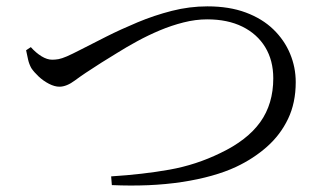

<svg xmlns="http://www.w3.org/2000/svg" viewBox="-20 -637 1040 601"><path d="M327.9 -84.9Q427.8 -91.2 510.8 -106Q593.8 -120.8 669.5 -157.8Q753.7 -197.8 794.6 -254.7Q835.4 -311.7 835.4 -391.8Q835.4 -447.8 810.2 -489.3Q785 -530.7 738.7 -553.6Q692.5 -576.4 628.4 -576.4Q592.2 -576.4 554.5 -566.8Q516.8 -557.3 480.1 -541.9Q443.4 -526.4 409.8 -508.1Q376.2 -489.8 347.5 -471.8Q318.8 -453.9 296.2 -440.1Q241 -405.1 214.7 -385.3Q188.4 -365.6 166.1 -365.6Q151 -365.6 133.3 -374.7Q115.5 -383.9 100.9 -397.6Q86.3 -411.4 78.1 -423.7Q71.1 -436.3 67.9 -450.6Q64.6 -464.9 61.7 -479.7L76.5 -489.5Q92.4 -471.6 110 -460.8Q127.6 -450.1 143.3 -450.1Q153.2 -450.1 163.3 -451.9Q173.3 -453.7 189.4 -460.6Q205.5 -467.6 231.6 -481.1Q267.1 -499.5 312.6 -522.3Q358.1 -545.2 410.3 -567Q462.4 -588.8 517.8 -603Q573.2 -617.1 629.3 -617.1Q697.5 -617.1 749.2 -597.9Q801 -578.6 835.7 -545Q870.4 -511.3 888 -468.8Q905.7 -426.4 905.7 -379.9Q905.7 -315.1 881.7 -265Q857.7 -214.8 815.6 -177.6Q773.5 -140.3 718.8 -114.6Q685.8 -99.1 642.8 -87Q599.7 -74.9 549.6 -67.3Q499.6 -59.7 444.2 -57.3Q388.9 -55 330.1 -57.6Z"/></svg>

Font: Noto Serif HK ExtraLight
Style: Regular
Weight: 200
Designer: Ryoko NISHIZUKA 西塚涼子 (kana & ideographs); Frank Grießhammer (Latin, Greek & Cyrillic); Wenlong ZHANG 张文龙 (bopomofo); San
Foundry: Adobe
Version: Version 2.002-H1;hotconv 1.1.0;makeotfexe 2.6.0